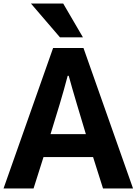

<svg xmlns="http://www.w3.org/2000/svg" viewBox="-24 -1073 777 1093"><path d="M263.7 -309.6H464.8L414.1 -478.5Q383.8 -580.1 367.2 -641.6H361.3Q338.9 -556.6 315.4 -478.5ZM-3.9 0 278.3 -799.8H451.2L733.4 0H562.5L505.9 -178.7H223.6L167 0ZM152.3 -1052.7H335.9L448.2 -860.4H317.4Z"/></svg>

Font: Gothic A1 Black
Style: Regular
Weight: 900
Version: Version 2.50